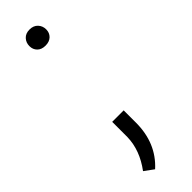

<svg xmlns="http://www.w3.org/2000/svg" viewBox="-230 -534 675 675"><g transform="rotate(-45 107.0 -197.0)"><path d="M37.1 0ZM65.4 -485.8Q65.4 -502.9 76.4 -514.9Q87.4 -526.9 106.9 -526.9Q126.5 -526.9 137.7 -514.9Q148.9 -502.9 148.9 -485.8Q148.9 -468.8 137.7 -457.8Q126.5 -446.8 106.9 -446.8Q87.4 -446.8 76.4 -457.8Q65.4 -468.8 65.4 -485.8ZM71.8 132.8 37.1 107.4Q81.5 47.9 83 -16.1V-91.8H140.1V-30.8Q140.1 70.8 71.8 132.8Z"/></g></svg>

Font: Roboto Light
Style: Regular
Weight: 300
Designer: Google
Version: Version 2.134; 2016; ttfautohint (v1.6)